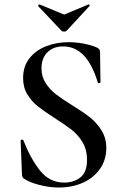

<svg xmlns="http://www.w3.org/2000/svg" viewBox="-20 -824 547 856"><path d="M303 -354Q352 -324 382 -300Q412 -276 433 -242Q454 -208 454 -164Q454 -113 427 -73Q400 -33 352 -10.5Q304 12 241 12Q200 12 155.5 0.5Q111 -11 88 -27Q79 -31 78 -45L72 -196V-197Q72 -201 77 -201.5Q82 -202 84 -199Q116 -117 158.5 -63.5Q201 -10 266 -10Q310 -10 339 -33.5Q368 -57 368 -111Q368 -156 348.5 -189Q329 -222 300.5 -244.5Q272 -267 223 -298Q175 -329 148 -350.5Q121 -372 102 -403Q83 -434 83 -476Q83 -529 112 -565Q141 -601 187.5 -618.5Q234 -636 286 -636Q319 -636 353 -629.5Q387 -623 410 -613Q426 -606 426 -594L428 -458Q428 -455 422.5 -453.5Q417 -452 416 -456Q368 -617 262 -617Q217 -617 191 -590.5Q165 -564 165 -519Q165 -482 183.5 -453.5Q202 -425 229 -404Q256 -383 303 -354ZM151 -796 150 -798Q150 -800 152.5 -802.5Q155 -805 157 -804L266 -759L374 -804H376Q378 -804 379.5 -801.5Q381 -799 379 -797L277 -687Q273 -683 266 -683Q258 -683 254 -687Z"/></svg>

Font: Cormorant SC SemiBold
Style: Regular
Weight: 600
Designer: Christian Thalmann (Catharsis Fonts)
Version: Version 3.000